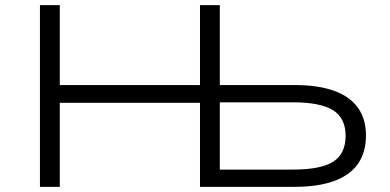

<svg xmlns="http://www.w3.org/2000/svg" viewBox="-20 -725 1513 745"><path d="M135 0V-705H212V-395H756V-705H833V-395H1122Q1214 -395 1275.5 -373Q1337 -351 1368.5 -307.5Q1400 -264 1400 -199Q1400 -134 1369 -89.5Q1338 -45 1276 -22.5Q1214 0 1122 0H756V-326H212V0ZM833 -67H1116Q1226 -67 1273.5 -98Q1321 -129 1321 -198Q1321 -267 1272 -297.5Q1223 -328 1116 -328H833Z"/></svg>

Font: Nunito Sans 7pt Expanded Light
Style: Regular
Weight: 300
Width: 7
Designer: Vernon Adams
Foundry: Vernon Adams
Version: Version 3.101;gftools[0.9.27]